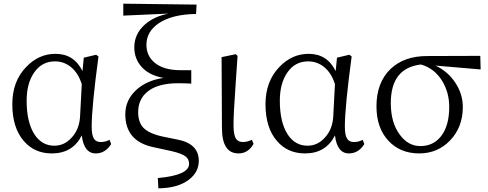

<svg xmlns="http://www.w3.org/2000/svg" viewBox="-20 -821 2658 1045"><path d="M262 14Q168 14 110 -53Q47 -125 47 -254Q47 -379 123 -457Q191 -528 282 -528Q383 -528 429 -434L436 -507L503 -523L516 -514Q479 -239 479 -132Q479 -84 492 -65Q503 -48 529 -48Q554 -48 576 -60L585 -37Q553 14 501 14Q437 14 425 -84Q376 14 262 14ZM276 -28Q331 -28 371 -73Q413 -119 416 -191L425 -363Q406 -423 367.5 -455Q329 -487 279 -487Q207 -487 165 -425Q125 -366 125 -273Q125 -155 168 -89Q208 -28 276 -28Z M842 204 839 148Q1009 133 1009 71Q1009 46 992 32Q971 15 916 2L815 -20Q662 -52 662 -199Q662 -275 719 -329Q776 -383 870 -397Q790 -411 749 -459Q711 -502 711 -564Q711 -635 767 -686Q818 -732 898 -747L651 -736V-801L1050 -796L1047 -745Q914 -743 842 -693Q777 -648 777 -577Q777 -519 819 -482Q868 -439 962 -439H1021V-366Q979 -368 950 -368Q835 -368 779 -319Q732 -278 732 -211Q732 -156 760 -126Q792 -93 869 -77L943 -62Q1062 -40 1062 54Q1062 116 1008 157Q948 203 842 204Z M1278 14Q1188 14 1188 -125L1186 -510L1263 -526L1273 -517Q1269 -460 1263 -371Q1250 -191 1251 -133Q1252 -84 1265 -65Q1277 -48 1303 -48Q1325 -48 1351 -60L1360 -38Q1331 14 1278 14Z M1640 14Q1546 14 1488 -53Q1425 -125 1425 -254Q1425 -379 1501 -457Q1569 -528 1660 -528Q1761 -528 1807 -434L1814 -507L1881 -523L1894 -514Q1857 -239 1857 -132Q1857 -84 1870 -65Q1881 -48 1907 -48Q1932 -48 1954 -60L1963 -37Q1931 14 1879 14Q1815 14 1803 -84Q1754 14 1640 14ZM1654 -28Q1709 -28 1749 -73Q1791 -119 1794 -191L1803 -363Q1784 -423 1745.5 -455Q1707 -487 1657 -487Q1585 -487 1543 -425Q1503 -366 1503 -273Q1503 -155 1546 -89Q1586 -28 1654 -28Z M2262 14Q2157 14 2093 -56Q2029 -126 2029 -242Q2029 -372 2106 -446Q2180 -516 2304 -516L2594 -517L2596 -443L2350 -464Q2417 -433 2458 -371Q2499 -309 2499 -239Q2499 -129 2430 -57Q2362 14 2262 14ZM2268 -26Q2338 -26 2380 -79Q2425 -136 2425 -239Q2425 -317 2387 -380Q2345 -449 2271 -470Q2107 -451 2107 -260Q2107 -153 2156 -88Q2201 -26 2268 -26Z"/></svg>

Font: GenRyuMin TW R
Style: Regular
Weight: 400
Version: Version 1.501;PS 1;hotconv 16.6.51;makeotf.lib2.5.65220